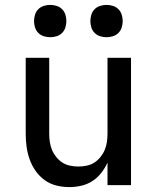

<svg xmlns="http://www.w3.org/2000/svg" viewBox="-20 -756 640 784"><path d="M263 8Q236 8 210 1.5Q184 -5 162.5 -20.5Q141 -36 125.5 -58Q110 -80 101 -105.5Q92 -131 88.5 -157Q85 -183 85 -210V-520H181V-210Q181 -193 183.5 -176Q186 -159 192.5 -143.5Q199 -128 210 -114.5Q221 -101 235 -92Q249 -83 266 -79.5Q283 -76 300 -76Q317 -76 334 -79.5Q351 -83 365 -92Q379 -101 390 -114.5Q401 -128 407.5 -143.5Q414 -159 416.5 -176Q419 -193 419 -210V-520H515V0H419V-92Q409 -70 393.5 -50Q378 -30 357 -16.5Q336 -3 311.5 2.5Q287 8 263 8ZM415 -604Q402 -604 389 -608Q376 -612 366.5 -621.5Q357 -631 353 -644Q349 -657 349 -670Q349 -683 353 -696Q357 -709 366.5 -718.5Q376 -728 389 -732Q402 -736 415 -736Q428 -736 441 -732Q454 -728 463.5 -718.5Q473 -709 477 -696Q481 -683 481 -670Q481 -657 477 -644Q473 -631 463.5 -621.5Q454 -612 441 -608Q428 -604 415 -604ZM185 -604Q172 -604 159 -608Q146 -612 136.5 -621.5Q127 -631 123 -644Q119 -657 119 -670Q119 -683 123 -696Q127 -709 136.5 -718.5Q146 -728 159 -732Q172 -736 185 -736Q198 -736 211 -732Q224 -728 233.5 -718.5Q243 -709 247 -696Q251 -683 251 -670Q251 -657 247 -644Q243 -631 233.5 -621.5Q224 -612 211 -608Q198 -604 185 -604Z"/></svg>

Font: Iosevka Fixed Curly Md Ex
Style: Regular
Weight: 500
Width: 7
Monospace: yes
Designer: Belleve Invis
Foundry: Belleve Invis
Version: Version 30.1.2